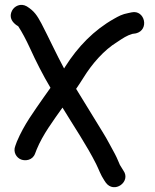

<svg xmlns="http://www.w3.org/2000/svg" viewBox="-20 -706 648 802"><path d="M529.8 -654.4 516.1 -651.5C489.9 -646.6 475.9 -638.6 456.7 -627.8C372.1 -580.2 305.4 -511.2 252.8 -428.2C250.8 -425 249.7 -423.2 247.7 -420C216.3 -477.8 183.1 -550.1 153.1 -607.7C135.2 -640.9 123.7 -659.6 91.8 -679.5C65.7 -694.4 39.6 -680 30.1 -661.2C9.3 -619.5 56 -596.5 56 -596.5C72.4 -571.2 88 -542 105.3 -504.6C129 -452 160.3 -390.5 190.9 -339.3C181.4 -326.2 171.5 -312.4 162.4 -299.2C122.8 -241.7 80.6 -186 51 -115.7C50.9 -115.5 50.7 -115 50.5 -114.6L43.9 -96.5C33.7 -70.4 48.8 -47.1 68.1 -39.7C86.2 -32.7 116 -36.4 126.4 -64.1L133.2 -81.7C159.1 -144.7 201.9 -201.1 241 -256.6C289.1 -177.5 343.2 -97.7 381.6 -20.8C392.8 1.5 399.8 23.7 415.2 46.9L421.4 56.2C456.6 105.5 528.5 52.8 495.6 6.8C490 -1.6 487.2 -6.9 480.8 -17.2C474.4 -30.4 471.1 -42 459.9 -63.1C444 -91 429.3 -122 408.2 -155.3C374.6 -209.3 333.9 -276.1 298 -334.9C307.8 -349 317.9 -364.3 328.2 -380.8C364.2 -439.3 414.4 -496.9 468.5 -529.9C493.7 -546.7 509.5 -557.7 533.1 -564.5L545.5 -566.3C546.1 -566.3 547.3 -566.5 548.1 -566.7C605.1 -581 585.1 -666.3 529.8 -654.4Z"/></svg>

Font: Just Breathe
Style: Bd
Weight: 400
Foundry: Cannot Into Space Fonts
Version: Version 0.72